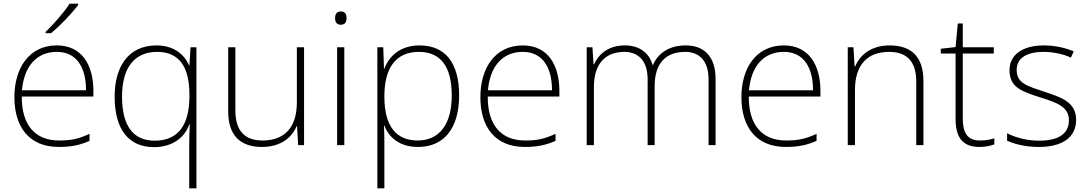

<svg xmlns="http://www.w3.org/2000/svg" viewBox="-20 -786 5895 1040"><path d="M403 -758V-766H357C330 -723 269 -653 227 -613V-606H256C308 -648 370 -715 403 -758ZM288 -540C136 -540 58 -415 58 -260C58 -100 136 10 299 10C365 10 413 0 465 -23V-61C404 -33 365 -25 300 -25C169 -25 97 -110 98 -263H486V-294C486 -434 423 -540 288 -540ZM288 -505C395 -505 446 -421 446 -297H99C111 -432 182 -505 288 -505Z M1005 0V234H1044V-530H1012L1006 -432H1004C979 -491 921 -540 828 -540C673 -540 601 -422 601 -263C601 -84 677 11 815 11C913 11 981 -41 1005 -112H1008C1006 -81 1005 -31 1005 0ZM818 -24C700 -24 641 -106 641 -263C641 -416 706 -505 831 -505C951 -505 1006 -424 1006 -273V-262C1005 -112 948 -24 818 -24Z M1627 -530H1588V-232C1588 -92 1518 -25 1402 -25C1307 -25 1255 -76 1255 -187V-530H1216V-183C1216 -55 1279 10 1399 10C1503 10 1562 -43 1587 -103H1589L1595 0H1627Z M1825 -724C1804 -724 1795 -709 1795 -688C1795 -667 1804 -652 1825 -652C1850 -652 1857 -667 1857 -688C1857 -709 1850 -724 1825 -724ZM1845 -530H1806V0H1845Z M2252 -540C2147 -540 2086 -480 2062 -414H2060L2056 -530H2024V234H2062V16C2062 -23 2062 -66 2060 -106H2062C2086 -42 2144 10 2244 10C2384 10 2467 -90 2467 -269C2467 -447 2391 -540 2252 -540ZM2249 -505C2367 -505 2427 -425 2427 -269C2427 -111 2359 -25 2242 -25C2127 -25 2062 -101 2062 -263V-269C2063 -419 2125 -505 2249 -505Z M2812 -540C2660 -540 2582 -415 2582 -260C2582 -100 2660 10 2823 10C2889 10 2937 0 2989 -23V-61C2928 -33 2889 -25 2824 -25C2693 -25 2621 -110 2622 -263H3010V-294C3010 -434 2947 -540 2812 -540ZM2812 -505C2919 -505 2970 -421 2970 -297H2623C2635 -432 2706 -505 2812 -505Z M3695 -540C3605 -540 3545 -499 3517 -434H3515C3495 -503 3440 -540 3365 -540C3271 -540 3221 -489 3198 -438H3195L3189 -530H3158V0H3197V-315C3197 -448 3266 -505 3362 -505C3435 -505 3488 -459 3488 -357V0H3526V-319C3526 -449 3591 -505 3692 -505C3765 -505 3818 -459 3818 -357V0H3856V-359C3856 -483 3791 -540 3695 -540Z M4226 -540C4074 -540 3996 -415 3996 -260C3996 -100 4074 10 4237 10C4303 10 4351 0 4403 -23V-61C4342 -33 4303 -25 4238 -25C4107 -25 4035 -110 4036 -263H4424V-294C4424 -434 4361 -540 4226 -540ZM4226 -505C4333 -505 4384 -421 4384 -297H4037C4049 -432 4120 -505 4226 -505Z M4799 -540C4696 -540 4637 -486 4612 -426H4609L4603 -530H4572V0H4611V-297C4611 -437 4680 -505 4796 -505C4890 -505 4943 -455 4943 -345V0H4982V-347C4982 -479 4916 -540 4799 -540Z M5288 -25C5219 -25 5195 -68 5195 -146V-496H5363V-530H5195V-659H5168L5156 -531L5076 -522V-496H5156V-143C5156 -43 5193 10 5285 10C5319 10 5344 4 5366 -4V-37C5345 -30 5319 -25 5288 -25Z M5809 -137C5809 -235 5725 -260 5634 -290C5549 -319 5487 -333 5487 -407C5487 -472 5542 -505 5633 -505C5685 -505 5743 -492 5781 -474L5796 -508C5752 -526 5697 -540 5634 -540C5520 -540 5448 -490 5448 -406C5448 -310 5520 -289 5616 -258C5707 -230 5770 -206 5770 -135C5770 -67 5722 -24 5608 -24C5546 -24 5485 -39 5435 -64V-24C5473 -6 5534 10 5607 10C5739 10 5809 -45 5809 -137Z"/></svg>

Font: Noto Sans Myanmar UI ExtraLight
Style: Regular
Weight: 200
Designer: Monotype Design Team
Foundry: Monotype Imaging Inc.
Version: Version 2.103